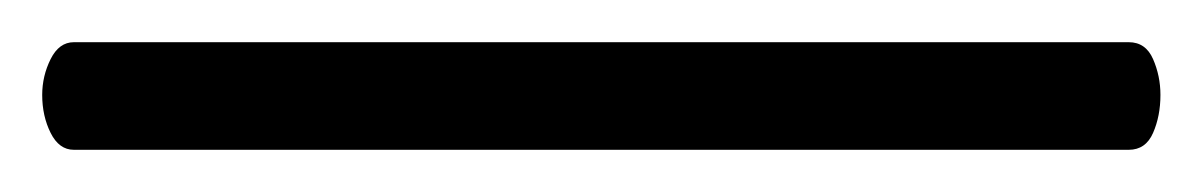

<svg xmlns="http://www.w3.org/2000/svg" viewBox="-35 -860 570 91"><path d="M0 -789Q-7 -789 -11 -797Q-15 -805 -15 -815Q-15 -824 -11 -832Q-7 -840 0 -840H500Q508 -840 511.5 -832Q515 -824 515 -815Q515 -805 511.5 -797Q508 -789 500 -789Z"/></svg>

Font: Moon Stars Kai T HW Light
Style: Regular
Weight: 300
Designer: GuiWonder
Version: Version 1.101